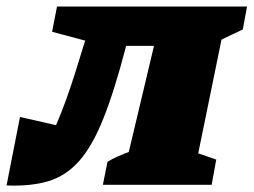

<svg xmlns="http://www.w3.org/2000/svg" viewBox="-57 -564 774 586"><path d="M-37 2 4 -207 114 -182Q129 -216 144 -257.5Q159 -299 172.5 -342Q186 -385 197 -421L203 -440L102 -467L117 -544H697L684 -474Q665 -465 650 -458Q635 -451 619 -443L548 -96L603 -77L589 0H257L271 -70Q283 -78 303.5 -87Q324 -96 336 -100L413 -424H328Q293 -289 259 -203.5Q225 -118 184.5 -72.5Q144 -27 90.5 -11Q37 5 -37 2Z"/></svg>

Font: Piazzolla SC Black
Style: Italic
Weight: 900
Italic angle: -11.3°
Designer: Juan Pablo del Peral
Foundry: Huerta Tipografica
Version: Version 1.330